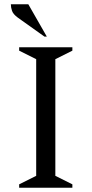

<svg xmlns="http://www.w3.org/2000/svg" viewBox="-20 -882 430 902"><path d="M70 0V-16L150 -56V-604L70 -644V-660H320V-644L240 -604V-56L320 -16V0ZM189 -710 64 -799Q42 -815 36.5 -831Q31 -847 31 -862H113L200 -710Z"/></svg>

Font: Spectral SC
Style: Regular
Weight: 400
Designer: Jean-Baptiste Levee
Foundry: Production Type
Version: Version 2.001